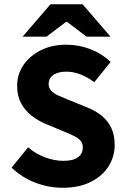

<svg xmlns="http://www.w3.org/2000/svg" viewBox="-20 -875 596 907"><path d="M276.2 12Q210.7 12 147.9 -11.6Q85.2 -35.1 34.8 -83.1L112.8 -178.9Q147.8 -148.6 192.3 -131.9Q236.8 -115.2 279.5 -115.2Q325.8 -115.2 348.4 -132.1Q371.1 -148.9 371.1 -178.1Q371.1 -199.1 359.5 -211.5Q347.9 -224 326.9 -234Q306 -244 277.2 -255.7L192.5 -291Q158.5 -305.7 128.3 -329.3Q98.2 -352.9 79.5 -387.6Q60.9 -422.3 60.9 -469.5Q60.9 -523.9 90.7 -567.7Q120.5 -611.4 172.8 -637.6Q225.1 -663.8 293.1 -663.8Q352.2 -663.8 406.9 -642.7Q461.6 -621.7 502.7 -582.5L425.4 -486.7Q392.9 -510.9 359.5 -523.7Q326.1 -536.5 293.1 -536.5Q255.4 -536.5 232.7 -521.4Q209.9 -506.3 209.9 -478.1Q209.9 -458.5 222.8 -445.4Q235.6 -432.2 258.5 -422.5Q281.5 -412.8 309.5 -401L392.5 -367.3Q433 -351.1 461.7 -327.3Q490.4 -303.4 506.1 -269.7Q521.8 -236.1 521.8 -190Q521.8 -135.9 493.1 -89.8Q464.4 -43.7 409.2 -15.9Q354.1 12 276.2 12ZM86.7 -701.8 218.4 -854.7H370.3L502 -701.8H388.9L296.4 -772H292.4L199.8 -701.8Z"/></svg>

Font: Source Sans 3 VF
Style: Regular
Weight: 200
Designer: Paul D. Hunt
Foundry: Adobe
Version: Version 3.046;hotconv 1.0.118;makeotfexe 2.5.65603